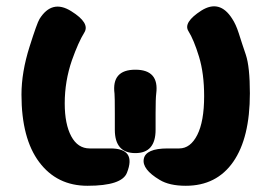

<svg xmlns="http://www.w3.org/2000/svg" viewBox="-20 -583 873 617"><path d="M415 -91Q349 -91 349 -166V-219Q349 -273 348 -282Q338 -359 415 -359Q492 -359 482 -282Q480 -266 480 -219V-166Q480 -91 415 -91ZM442 -72Q448 -106 519 -106H556Q592 -106 614 -149.5Q636 -193 636 -274Q636 -347 619.5 -401Q603 -455 585.5 -483Q568 -511 627 -549Q686 -586 726 -523Q738 -505 747 -477Q758 -442 770 -407Q783 -368 783 -283Q783 -140 729.5 -63Q676 14 577 14Q524 14 493 -5Q436 -39 442 -72ZM335 -106Q419 -106 388 -28Q372 14 261 14Q163 14 106 -62Q49 -138 49 -279Q49 -351 75 -433Q99 -509 107 -522Q147 -586 209 -547Q270 -509 251 -478.5Q232 -448 211 -389Q188 -322 188 -251Q188 -184 209 -145Q230 -106 268 -106Z"/></svg>

Font: Resource Han Rounded JP
Style: Bold
Weight: 700
Designer: Cyano Hao (round all glyphs); Ryoko NISHIZUKA 西塚涼子 (kana, bopomofo & ideographs); Paul D. Hunt (Latin, Greek & Cyrillic)
Foundry: Cyano Hao
Version: 0.990